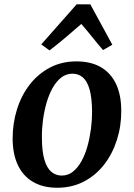

<svg xmlns="http://www.w3.org/2000/svg" viewBox="-20 -850 615 882"><path d="M331 -568Q397 -568 442.8 -541.8Q488.5 -515.5 512.8 -464.8Q537 -414 537 -341.5Q537.5 -271.5 517.2 -207.8Q497 -144 458.8 -94.5Q420.5 -45 365.8 -16.2Q311 12.5 243 12.5Q178.5 12.5 132.8 -13.8Q87 -40 62.8 -90.2Q38.5 -140.5 38 -212.5Q38 -283.5 58 -347.5Q78 -411.5 116.2 -461Q154.5 -510.5 208.8 -539.2Q263 -568 331 -568ZM313 -511.5Q283.5 -511.5 260.5 -493.2Q237.5 -475 220.8 -444.2Q204 -413.5 193.2 -375.5Q182.5 -337.5 177.2 -297Q172 -256.5 172.5 -219Q172.5 -155.5 183.8 -117Q195 -78.5 215.5 -61Q236 -43.5 263.5 -43.5Q293 -43.5 315.5 -61.8Q338 -80 354.8 -110.5Q371.5 -141 382 -179.2Q392.5 -217.5 397.8 -258Q403 -298.5 403 -336.5Q402.5 -400 391.8 -438.2Q381 -476.5 361 -494Q341 -511.5 313 -511.5ZM207.5 -618.5 169.5 -646 332 -830H395L496 -644.5L453.5 -620Q428.5 -648.5 404 -679.2Q379.5 -710 353.5 -740Q318.5 -709.5 281.8 -678.2Q245 -647 207.5 -618.5Z"/></svg>

Font: Merriweather 20pt SemiBold
Style: Italic
Weight: 600
Italic angle: -7.8°
Version: Version 2.101